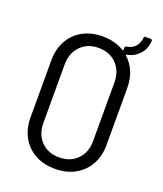

<svg xmlns="http://www.w3.org/2000/svg" viewBox="-144 -874 827 976"><g transform="rotate(20 269.5 -386.0)"><path d="M510 -770Q506 -725 479.5 -697Q453 -669 414 -662Q409 -660 412 -657Q475 -600 475 -504V-195Q475 -135 449 -89Q423 -43 376.5 -17.5Q330 8 269 8Q208 8 161.5 -17.5Q115 -43 89.5 -89Q64 -135 64 -195V-504Q64 -564 89.5 -610.5Q115 -657 161.5 -682.5Q208 -708 269 -708Q336 -708 386 -677Q388 -676 389.5 -677Q391 -678 391 -680V-690Q391 -700 401 -701Q426 -704 444 -722Q462 -740 465 -770Q465 -780 475 -780H500Q510 -780 510 -770ZM404 -506Q404 -569 367 -607.5Q330 -646 269 -646Q209 -646 172 -607.5Q135 -569 135 -506V-192Q135 -130 172 -92Q209 -54 269 -54Q330 -54 367 -92Q404 -130 404 -192Z"/></g></svg>

Font: Barlow Semi Condensed
Style: Regular
Weight: 400
Width: 4
Designer: Jeremy Tribby
Foundry: Tribby Type
Version: Version 1.408;December 10, 2018;FontCreator 11.5.0.2430 64-b